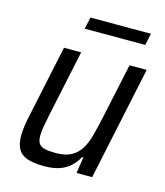

<svg xmlns="http://www.w3.org/2000/svg" viewBox="-103 -745 717 832"><g transform="rotate(15 255.5 -329.0)"><path d="M172 8Q123 8 94.5 -2.5Q66 -13 54 -36Q42 -59 42 -94Q42 -114 45.5 -139Q49 -164 56 -194L123 -510H200L137 -213Q130 -180 126 -156Q122 -132 122 -116Q122 -92 130.5 -80Q139 -68 158 -64Q177 -60 207 -60Q249 -60 275.5 -74.5Q302 -89 318 -115Q334 -141 343.5 -176.5Q353 -212 362 -253L417 -510H494L386 0H316L327 -72H321Q309 -49 289.5 -30.5Q270 -12 241.5 -2Q213 8 172 8ZM188 -613 200 -666H471L460 -613Z"/></g></svg>

Font: Saira SemiCondensed
Style: Italic
Weight: 400
Width: 4
Italic angle: -12°
Designer: Hector Gatti with collaboration of the Omnibus-Type team
Foundry: Omnibus-Type
Version: Version 1.101